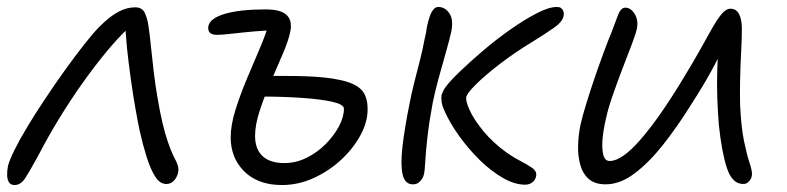

<svg xmlns="http://www.w3.org/2000/svg" viewBox="-31 -519 2258 551"><path d="M11 12Q0 12 -5 4.5Q-10 -3 -10.5 -15.5Q-11 -28 -8 -43Q-4 -59 10 -87.5Q24 -116 46.5 -153.5Q69 -191 95 -230Q124 -274 154.5 -316.5Q185 -359 211.5 -392.5Q238 -426 255 -443Q284 -472 308.5 -485Q333 -498 357 -498Q377 -498 384.5 -482Q392 -466 395 -445Q399 -418 402.5 -382.5Q406 -347 410.5 -310Q415 -273 421 -239Q428 -197 435.5 -165.5Q443 -134 451 -111Q459 -88 466 -73Q473 -60 477 -50.5Q481 -41 481 -33Q481 -22 476 -12Q471 -2 463.5 3.5Q456 9 446 9Q428 9 414.5 -12Q401 -33 390 -68Q379 -103 370 -143Q365 -166 358 -205.5Q351 -245 344.5 -291.5Q338 -338 333.5 -381Q329 -424 329 -452L339 -440Q308 -411 274.5 -370.5Q241 -330 206.5 -281.5Q172 -233 139.5 -180Q107 -127 78 -71Q56 -31 42.5 -9.5Q29 12 11 12Z M778 12Q741 12 713.5 1Q686 -10 667.5 -29.5Q649 -49 640 -73Q631 -97 631 -124Q631 -160 644.5 -203Q658 -246 676.5 -290.5Q695 -335 713 -376.5Q731 -418 740 -450L761 -432Q735 -432 700.5 -429Q666 -426 636 -422.5Q606 -419 593 -419Q576 -419 570.5 -426Q565 -433 567 -444Q572 -467 615 -479.5Q658 -492 731 -492Q755 -492 770 -487.5Q785 -483 793 -474.5Q801 -466 803 -454.5Q805 -443 802 -428Q797 -403 781 -365.5Q765 -328 746.5 -285.5Q728 -243 714.5 -202Q701 -161 701 -129Q701 -91 722.5 -71Q744 -51 785 -51Q818 -51 848.5 -66Q879 -81 903 -105Q927 -129 941.5 -156Q956 -183 956 -207Q956 -219 924.5 -226.5Q893 -234 837 -238Q781 -242 708 -242Q696 -242 692.5 -249Q689 -256 691 -267Q694 -282 706 -291.5Q718 -301 739 -301Q767 -301 795 -301Q823 -301 849.5 -300Q876 -299 900.5 -296.5Q925 -294 947 -289Q988 -280 1006 -261.5Q1024 -243 1024 -205Q1024 -169 1003.5 -131Q983 -93 948 -60.5Q913 -28 869 -8Q825 12 778 12Z M1476 11Q1446 11 1412 -8.5Q1378 -28 1345.5 -60Q1313 -92 1286.5 -129Q1260 -166 1245 -200Q1238 -215 1236.5 -226Q1235 -237 1236 -246Q1238 -251 1240.5 -257Q1243 -263 1247 -268Q1258 -284 1287 -312Q1316 -340 1354 -372.5Q1392 -405 1432.5 -433.5Q1473 -462 1508.5 -480.5Q1544 -499 1567 -499Q1575 -499 1579 -496Q1583 -493 1585 -488.5Q1587 -484 1587 -479Q1587 -459 1559 -439.5Q1531 -420 1500 -401Q1444 -367 1401.5 -334Q1359 -301 1334 -276Q1309 -251 1307 -240Q1305 -229 1317 -202.5Q1329 -176 1356 -143Q1383 -110 1423 -81Q1443 -67 1462.5 -57Q1482 -47 1495 -38Q1508 -29 1508 -19Q1508 -11 1504 -4Q1500 3 1492.5 7Q1485 11 1476 11ZM1154 10Q1131 10 1124.5 -18Q1118 -46 1124 -98.5Q1130 -151 1145 -225Q1150 -251 1157.5 -281Q1165 -311 1173.5 -343.5Q1182 -376 1188 -409Q1190 -417 1191.5 -424.5Q1193 -432 1194 -441Q1198 -460 1202.5 -472.5Q1207 -485 1213 -492Q1219 -499 1227 -499Q1246 -499 1258.5 -481Q1271 -463 1264 -428Q1259 -405 1248.5 -368.5Q1238 -332 1227.5 -293.5Q1217 -255 1211 -225Q1201 -172 1196 -128.5Q1191 -85 1189.5 -57Q1188 -29 1186 -20Q1184 -11 1179.5 -4.5Q1175 2 1169 6Q1163 10 1154 10Z M1707 10Q1676 10 1658.5 -5.5Q1641 -21 1634 -47Q1627 -73 1628 -103Q1629 -133 1635 -161Q1640 -184 1651 -220Q1662 -256 1675.5 -295.5Q1689 -335 1702 -370Q1715 -405 1723 -424Q1736 -459 1743.5 -478Q1751 -497 1764 -497Q1774 -497 1782.5 -489Q1791 -481 1795.5 -468Q1800 -455 1797 -438Q1794 -423 1782 -391.5Q1770 -360 1755 -321Q1740 -282 1726.5 -243Q1713 -204 1707 -174Q1700 -144 1698 -117.5Q1696 -91 1700.5 -74Q1705 -57 1719 -57Q1754 -57 1808.5 -120Q1863 -183 1931 -296Q1958 -340 1978 -376Q1998 -412 2013 -438.5Q2028 -465 2040.5 -479.5Q2053 -494 2065 -494Q2082 -494 2090 -478.5Q2098 -463 2098 -436Q2098 -409 2096 -371.5Q2094 -334 2093 -293.5Q2092 -253 2093 -216Q2096 -154 2104 -115Q2112 -76 2119.5 -53.5Q2127 -31 2127 -20Q2127 -12 2123.5 -5.5Q2120 1 2114.5 5Q2109 9 2102 9Q2070 9 2055 -37Q2040 -83 2032 -160Q2029 -195 2027.5 -237Q2026 -279 2027.5 -322Q2029 -365 2032 -401L2052 -396Q2033 -357 2010.5 -315.5Q1988 -274 1948 -212Q1913 -156 1873 -105Q1833 -54 1791 -22Q1749 10 1707 10Z"/></svg>

Font: Shantell Sans Light
Style: Italic
Weight: 300
Italic angle: -11°
Designer: Stephen Nixon, Anya Danilova, Shantell Martin
Foundry: Arrow Type
Version: Version 1.008;[ac192a2d6]